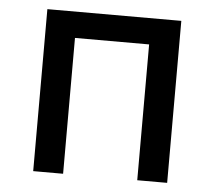

<svg xmlns="http://www.w3.org/2000/svg" viewBox="-43 -567 686 614"><g transform="rotate(5 300.0 -260.0)"><path d="M85 0V-520H515V0H419V-436H181V0Z"/></g></svg>

Font: Zed Mono Medium Extended
Style: Regular
Weight: 500
Width: 7
Monospace: yes
Designer: Belleve Invis
Foundry: Belleve Invis
Version: Version 1.0.0; ttfautohint (v1.8.4)